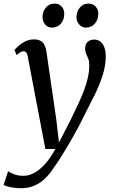

<svg xmlns="http://www.w3.org/2000/svg" viewBox="-64 -774 619 1043"><path d="M87.5 -463Q84 -482 78.5 -488.8Q73 -495.5 64.5 -495.5Q55.5 -495.5 46.8 -490.2Q38 -485 26.5 -474.5L14.5 -502Q19.5 -509 34.8 -523Q50 -537 72 -548.5Q94 -560 119 -560Q143.5 -560 157.5 -551.5Q171.5 -543 178.5 -527.8Q185.5 -512.5 188.5 -491.5Q195 -446 201.8 -399.8Q208.5 -353.5 215.2 -307.2Q222 -261 228.8 -214.8Q235.5 -168.5 242 -122.5L256.5 0L320.5 -124.5Q341 -167 359.2 -205.5Q377.5 -244 391.2 -280Q405 -316 413 -350.8Q421 -385.5 421 -420.5Q421 -441 415.5 -455Q410 -469 404.2 -481.5Q398.5 -494 398.5 -510.5Q398.5 -534 412 -546.5Q425.5 -559 447 -559Q468 -559 482 -547.5Q496 -536 503.2 -515.8Q510.5 -495.5 510.5 -469Q510.5 -418.5 494 -366.5Q477.5 -314.5 453 -264.2Q428.5 -214 404.5 -168Q386 -129.5 366.5 -92.5Q347 -55.5 327.5 -21.5Q308 12.5 289.8 42.5Q271.5 72.5 255.5 97.2Q239.5 122 226 140Q205.5 172 180 196.5Q154.5 221 122 234.8Q89.5 248.5 47.5 248.5Q23.5 248.5 -3.8 243.5Q-31 238.5 -44.5 230.5L-20 156Q-11 163 11 172Q33 181 64 181Q91.5 181 120.5 166Q149.5 151 179 119Q208.5 87 236.5 35.5H182.5ZM217.5 -624Q196 -624 181.2 -641.2Q166.5 -658.5 167 -682.5Q167.5 -712.5 185.8 -733.5Q204 -754.5 231.5 -754.5Q257.5 -754.5 271.5 -738Q285.5 -721.5 285 -699Q285 -667 266.8 -645.5Q248.5 -624 217.5 -624ZM402.5 -624Q381 -624 366 -641.2Q351 -658.5 351.5 -682.5Q352.5 -712.5 370.2 -733.5Q388 -754.5 416 -754.5Q441.5 -754.5 456 -738Q470.5 -721.5 470 -699Q469.5 -667 451.2 -645.5Q433 -624 402.5 -624Z"/></svg>

Font: Merriweather 36pt
Style: Italic
Weight: 400
Italic angle: -7.8°
Version: Version 2.101